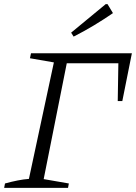

<svg xmlns="http://www.w3.org/2000/svg" viewBox="-27 -903 654 923"><path d="M607 -647 561 -417H539L542 -599H294L183 -42L304 -21L300 0H-7L-3 -21Q30 -30 58 -35.5Q86 -41 112 -43L232 -603L117 -623L122 -647ZM327 -727 315 -746 481 -883H490L516 -840Q471 -809 424.5 -781Q378 -753 327 -727Z"/></svg>

Font: Piazzolla SC Light
Style: Italic
Weight: 300
Italic angle: -11.3°
Designer: Juan Pablo del Peral
Foundry: Huerta Tipografica
Version: Version 1.330